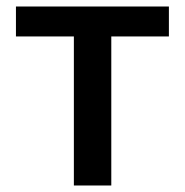

<svg xmlns="http://www.w3.org/2000/svg" viewBox="-20 -570 568 590"><path d="M29 -550H499V-458H322V0H207V-458H29Z"/></svg>

Font: Kinto Sans Med
Style: Regular
Weight: 500
Designer: Authors: Ryoko NISHIZUKA  (kana & ideographs); Paul D. Hunt (Latin, Greek & Cyrillic); Wenlong ZHANG  (bopomofo); Sandol
Foundry: Adobe Systems Incorporated, ookami Inc.
Version: Version 0.001